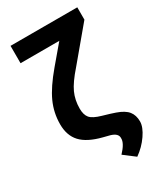

<svg xmlns="http://www.w3.org/2000/svg" viewBox="-219 -803 939 1085"><g transform="rotate(-30 250.5 -260.5)"><path d="M472.7 -710.9V-630.4L297.4 -420.9Q240.2 -356 219.2 -309.8Q198.2 -263.7 198.2 -208Q198.2 -168 215.8 -146.7Q233.4 -125.5 286.6 -110.4Q339.8 -95.2 365.7 -85.9Q416 -68.4 436.8 -42.2Q457.5 -16.1 457.5 24.4Q457.5 61 424.8 108.6Q392.1 156.2 344.2 189.9L272.5 135.3Q319.3 85.9 317.4 53.2Q319.3 22.5 273.9 8.8L230 -2.4Q139.6 -25.4 98.9 -69.3Q58.1 -113.3 58.1 -186.5Q58.1 -261.2 88.6 -328.4Q119.1 -395.5 190.9 -480.5L290 -597.7H37.1V-710.9Z"/></g></svg>

Font: Robotiche
Style: Bold
Weight: 700
Designer: Google
Version: Version 2.001150; 2014